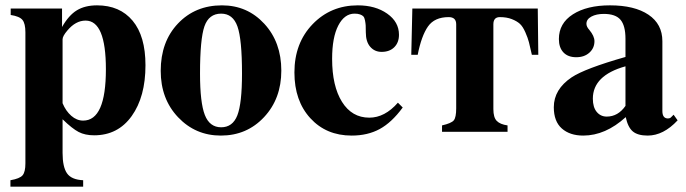

<svg xmlns="http://www.w3.org/2000/svg" viewBox="-20 -493 2566 718"><path d="M212 -461V-392Q237 -436 267.5 -454.5Q298 -473 343 -473Q428 -473 476 -415.5Q524 -358 524 -249Q524 -131 472.5 -59Q421 13 332 13Q298 13 274 0.5Q250 -12 214 -47V79Q214 131 230.5 155Q247 179 291 181V205H19V181Q54 175 64.5 162.5Q75 150 75 118V-372Q75 -405 64 -418.5Q53 -432 20 -437V-461ZM214 -346V-107Q226 -78 246.5 -60Q267 -42 291 -42Q376 -42 376 -234Q376 -416 300 -416Q263 -416 232 -379Q214 -358 214 -346Z M810 -473Q905 -473 968.5 -404Q1032 -335 1032 -229Q1032 -124 967.5 -55Q903 14 806 14Q711 14 646 -54.5Q581 -123 581 -228Q581 -337 645.5 -405Q710 -473 810 -473ZM807 -442Q761 -442 744.5 -394.5Q728 -347 728 -218Q728 -109 746 -63Q764 -17 807 -17Q850 -17 867.5 -61.5Q885 -106 885 -218Q885 -346 868 -394Q851 -442 807 -442Z M1468 -109 1486 -91Q1445 -35 1400 -10.5Q1355 14 1295 14Q1200 14 1140.5 -51Q1081 -116 1081 -222Q1081 -332 1149 -402.5Q1217 -473 1318 -473Q1384 -473 1428 -442Q1472 -411 1472 -363Q1472 -334 1454.5 -316.5Q1437 -299 1407 -299Q1381 -299 1364.5 -318Q1348 -337 1348 -372Q1348 -390 1347.5 -398Q1347 -406 1345 -416.5Q1343 -427 1339 -431.5Q1335 -436 1326.5 -439Q1318 -442 1306 -442Q1268 -442 1245 -397.5Q1222 -353 1222 -273Q1222 -171 1259 -112Q1296 -53 1361 -53Q1419 -53 1468 -109Z M1825 -402V-85Q1825 -54 1837.5 -41Q1850 -28 1878 -24V0H1633V-24Q1668 -32 1677 -43Q1686 -54 1686 -88V-402Q1686 -429 1658 -429Q1605 -429 1580.5 -394Q1556 -359 1542 -288H1518L1522 -461H1991L1993 -288H1969Q1962 -319 1958 -335Q1954 -351 1944.5 -372.5Q1935 -394 1924 -404Q1913 -414 1894 -421.5Q1875 -429 1849 -429Q1825 -429 1825 -402Z M2499 -64 2514 -43Q2461 14 2402 14Q2365 14 2346.5 -1.5Q2328 -17 2320 -55Q2244 14 2161 14Q2111 14 2081 -12.5Q2051 -39 2051 -92Q2051 -159 2118 -204Q2168 -237 2319 -280V-348Q2319 -397 2300.5 -419Q2282 -441 2238 -441Q2210 -441 2191.5 -431Q2173 -421 2173 -404Q2173 -393 2184 -381Q2203 -358 2203 -339Q2203 -313 2184 -296Q2165 -279 2135 -279Q2104 -279 2087 -297Q2070 -315 2070 -347Q2070 -406 2122.5 -439.5Q2175 -473 2261 -473Q2353 -473 2405 -438Q2457 -403 2457 -339V-78Q2457 -50 2478 -50Q2485 -50 2489 -54ZM2319 -97V-245Q2197 -211 2197 -124Q2197 -92 2211.5 -74.5Q2226 -57 2249 -57Q2291 -57 2319 -97Z"/></svg>

Font: STIX
Style: Bold
Weight: 700
Designer: MicroPress Inc., with final additions and corrections provided by Coen Hoffman, Elsevier (retired)
Version: Version 1.1.1